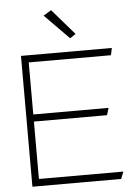

<svg xmlns="http://www.w3.org/2000/svg" viewBox="-60 -950 721 996"><g transform="rotate(-5 300.5 -452.0)"><path d="M359.9 -770 244.1 -903.8 203.1 -878.9 330.1 -750ZM105 -37.1V-335.9H485.8L497.1 -373H105V-644H533.2L541 -681.2H67.9V0H529.8L544.9 -37.1Z"/></g></svg>

Font: Comic Neue Angular Light
Style: Regular
Weight: 300
Designer: Craig Rozynski
Foundry: Craig Rozynski
Version: Version 2.003